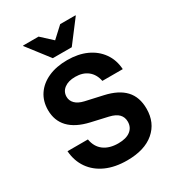

<svg xmlns="http://www.w3.org/2000/svg" viewBox="-212 -1011 1036 1141"><g transform="rotate(-30 306.5 -440.5)"><path d="M321.7 10Q239.2 10 177.9 -17.5Q116.7 -45 81.2 -95.8Q45.8 -146.7 40.8 -215H180.8Q190 -160.8 227.9 -132.5Q265.8 -104.2 326.7 -104.2Q380.8 -104.2 410 -126.7Q439.2 -149.2 439.2 -188.3Q439.2 -219.2 419.6 -239.6Q400 -260 356.7 -270L243.3 -295.8Q152.5 -316.7 107.5 -364.2Q62.5 -411.7 62.5 -484.2Q62.5 -545 92.9 -590Q123.3 -635 178.8 -660Q234.2 -685 309.2 -685Q384.2 -685 440.8 -659.2Q497.5 -633.3 531.2 -585.8Q565 -538.3 569.2 -473.3H429.2Q419.2 -522.5 385.8 -548.8Q352.5 -575 300.8 -575Q253.3 -575 225.4 -553.8Q197.5 -532.5 197.5 -497.5Q197.5 -470.8 217.1 -450.8Q236.7 -430.8 275.8 -421.7L395 -395Q485 -375 529.6 -327.1Q574.2 -279.2 574.2 -199.2Q574.2 -103.3 507.9 -46.7Q441.7 10 321.7 10ZM241.7 -737.5 125.8 -887.5V-890.8H232.5L306.7 -822.5L380.8 -890.8H485.8V-887.5L371.7 -737.5Z"/></g></svg>

Font: Funnel Sans
Style: Bold
Weight: 700
Designer: NORD ID, Kristian Moeller
Foundry: Dicotype
Version: Version 1.000